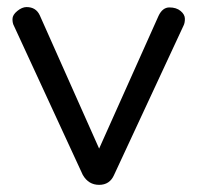

<svg xmlns="http://www.w3.org/2000/svg" viewBox="-20 -517 554 540"><path d="M496.1 -444.8 300.8 -24.9Q288.6 2.9 258.8 2.9Q229 2.9 212.9 -24.9L19 -444.8Q15.1 -451.7 15.1 -463.4Q15.1 -475.1 28.6 -486.1Q42 -497.1 54.7 -497.1Q81.1 -497.1 91.8 -474.1L258.8 -99.1L425.8 -472.2Q437 -496.1 456.5 -496.1Q476.1 -496.1 488 -486.1Q500 -476.1 500 -464.1Q500 -452.1 496.1 -444.8Z"/></svg>

Font: Nunito-Regular
Style: Regular
Weight: 400
Designer: Vernon Adams
Foundry: newtypography
Version: Version 3.000